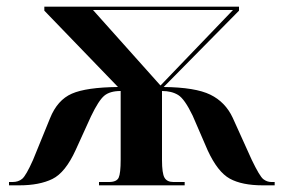

<svg xmlns="http://www.w3.org/2000/svg" viewBox="-20 -556 852 576"><path d="M7 0H38Q98 0 137 -19Q176 -38 207 -106L253 -207Q276 -255 293 -269Q310 -283 342 -283V-77Q342 -36 336 -23Q330 -10 307 -10H277V0H534V-10H500Q481 -10 473.5 -23Q466 -36 466 -76V-283Q495 -283 514.5 -271Q534 -259 558 -209L603 -105Q633 -40 669.5 -20Q706 0 768 0H804V-10H794Q781 -10 770 -18.5Q759 -27 735 -77L678 -203Q656 -250 611 -272Q566 -294 471 -295L697 -524V-536H113V-524L334 -295Q239 -294 195.5 -275Q152 -256 130 -201L79 -76Q58 -29 46.5 -19.5Q35 -10 18 -10H7ZM461 -300 259 -526H679L462 -300Z"/></svg>

Font: Noto Serif Display Semi
Style: Regular
Weight: 600
Designer: Monotype Design Team
Foundry: Monotype Imaging Inc.
Version: Version 1.900